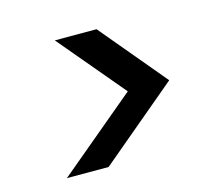

<svg xmlns="http://www.w3.org/2000/svg" viewBox="-73 -681 736 640"><g transform="rotate(-15 295.0 -361.0)"><path d="M355 -361 164 -588H308L498 -361L228 -134H84Z"/></g></svg>

Font: SVN-Poppins Medium
Style: Italic
Weight: 500
Italic angle: -10°
Designer: Ninad Kale (Devanagari), Jonny Pinhorn (Latin)
Foundry: Indian Type Foundry
Version: Version 3.002 2017; ttfautohint (v1.8.3)